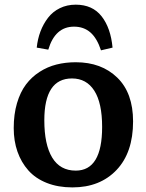

<svg xmlns="http://www.w3.org/2000/svg" viewBox="-20 -793 631 827"><path d="M306.2 -772.9Q378.4 -772.9 417.7 -722.7Q457 -672.4 464.8 -587.9L415 -576.2Q397.9 -628.4 369.4 -653.3Q340.8 -678.2 298.8 -678.2Q217.3 -678.2 188 -579.1L138.2 -587.9Q142.1 -625 154.3 -657.5Q166.5 -689.9 186.8 -716.3Q207 -742.7 237.8 -757.8Q268.6 -772.9 306.2 -772.9ZM292 14.2Q230 14.2 181.4 -5.1Q132.8 -24.4 102.1 -59.1Q71.3 -93.8 55.2 -139.9Q39.1 -186 39.1 -241.2Q39.1 -300.8 53.2 -348.6Q67.4 -396.5 91.8 -429Q116.2 -461.4 150.4 -483.4Q184.6 -505.4 223.4 -515.1Q262.2 -524.9 306.2 -524.9Q417 -524.9 485.1 -458.7Q553.2 -392.6 553.2 -270Q553.2 -135.7 481.9 -60.8Q410.6 14.2 292 14.2ZM306.2 -58.1Q419.9 -58.1 419.9 -246.1Q419.9 -349.6 386.2 -402.3Q352.5 -455.1 290 -455.1Q170.9 -455.1 170.9 -274.9Q170.9 -170.4 204.8 -114.3Q238.8 -58.1 306.2 -58.1Z"/></svg>

Font: Literata Book SemiBold
Style: Regular
Weight: 600
Designer: Latin by Veronika Burian and Jose Scaglione. Greek by Irene Vlachou. Cyrillic by Vera Evstafieva
Foundry: TypeTogether
Version: Version 2.003;PS 002.003;hotconv 1.0.88;makeotf.lib2.5.64775